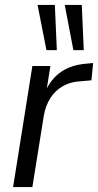

<svg xmlns="http://www.w3.org/2000/svg" viewBox="-20 -757 397 777"><path d="M33 0 111 -490H184L167 -384H162Q186 -438 227 -466Q268 -494 326 -499L357 -502L350 -432L294 -427Q261 -424 232 -407Q203 -390 183.5 -359.5Q164 -329 157 -287L111 0ZM277 -554 242 -737H311L319 -554ZM168 -554 132 -737H202L210 -554Z"/></svg>

Font: Nunito Sans 10pt Condensed
Style: Italic
Weight: 400
Width: 3
Italic angle: -9°
Designer: Vernon Adams
Foundry: Vernon Adams
Version: Version 3.101;gftools[0.9.27]